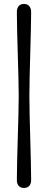

<svg xmlns="http://www.w3.org/2000/svg" viewBox="-20 -798 244 974"><path d="M75 -311C75 -210 65.5 6.5 65.5 116C65.5 140.5 78.5 155.5 101.5 155.5C124.5 155.5 138 140.5 138 116C138 18.5 129 -206 129 -311C129 -416 138 -640.5 138 -737.5C138 -762.5 124.5 -778 101.5 -778C78.5 -778 65.5 -762.5 65.5 -737.5C65.5 -628.5 75 -411.5 75 -311Z"/></svg>

Font: dr Title
Style: Regular
Weight: 400
Version: Version 1.000;hotconv 1.0.109;makeotfexe 2.5.65596